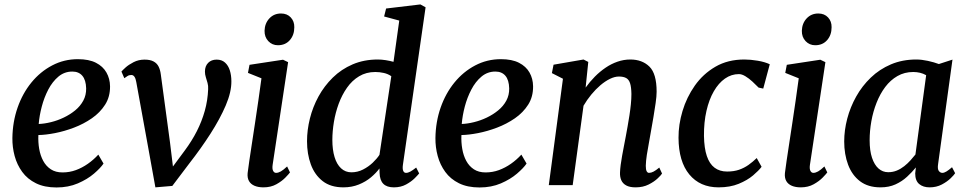

<svg xmlns="http://www.w3.org/2000/svg" viewBox="-20 -837 4375 868"><path d="M448 -97.5Q434.5 -77.5 404.8 -52Q375 -26.5 332 -8Q289 10.5 235.5 10.5Q181 10.5 142.5 -8.5Q104 -27.5 80.5 -59.8Q57 -92 46.2 -131.8Q35.5 -171.5 36 -213Q37 -286 59.5 -350.5Q82 -415 122 -464Q162 -513 215.8 -541.2Q269.5 -569.5 332 -569.5Q382 -569.5 413.8 -553.2Q445.5 -537 461.2 -509.2Q477 -481.5 477.5 -447Q478 -399.5 455.2 -363.8Q432.5 -328 395.2 -302.2Q358 -276.5 314.5 -260Q271 -243.5 228.5 -235.2Q186 -227 153.5 -226.5Q152 -194 157.2 -163.8Q162.5 -133.5 175.5 -109.5Q188.5 -85.5 210 -71.5Q231.5 -57.5 262.5 -57.5Q294.5 -57.5 323 -68Q351.5 -78.5 377.2 -96.5Q403 -114.5 424.5 -138ZM307 -513.5Q271.5 -513.5 244.2 -490.8Q217 -468 198.2 -432Q179.5 -396 168.8 -355Q158 -314 155 -276.5Q181 -277.5 210.5 -284.8Q240 -292 268.2 -305.5Q296.5 -319 319.8 -338Q343 -357 356.5 -382Q370 -407 369.5 -437.5Q368.5 -475.5 352.2 -494.5Q336 -513.5 307 -513.5Z M596 -466.5Q593.5 -481.5 588 -489.8Q582.5 -498 573.5 -498Q563.5 -498 556 -493Q548.5 -488 542 -483.5L529 -513.5Q533 -518.5 547.2 -531.5Q561.5 -544.5 584 -556Q606.5 -567.5 633.5 -567.5Q659 -567.5 674.2 -559.2Q689.5 -551 697 -536Q704.5 -521 707 -500.5L748.5 -193.5L767.5 -37.5L733.5 -46L816 -157.5Q847.5 -200 870 -244.2Q892.5 -288.5 905.8 -335.8Q919 -383 921 -433.5Q922 -449 918.2 -462.2Q914.5 -475.5 910.5 -488Q906.5 -500.5 906.5 -513.5Q906.5 -538 921 -552.8Q935.5 -567.5 959.5 -567.5Q982.5 -567.5 997.2 -554.2Q1012 -541 1019 -518.8Q1026 -496.5 1026 -469.5Q1026.5 -421 1000.5 -360.2Q974.5 -299.5 931.5 -232.5Q888.5 -165.5 836.5 -99L759 3.5L682.5 10L649.5 -172.5Z M1171 10Q1147.5 10 1130.5 2.8Q1113.5 -4.5 1105.5 -18.8Q1097.5 -33 1099.5 -54.5Q1102 -75 1107 -109.5Q1112 -144 1118.8 -187.8Q1125.5 -231.5 1133 -281.2Q1140.5 -331 1148 -382.5Q1155.5 -434 1162 -483L1101 -507.5L1108 -544L1259.5 -567L1282.5 -556L1212.5 -91.5Q1210 -73.5 1214.8 -64.5Q1219.5 -55.5 1228 -55.5Q1238 -55.5 1249.5 -62Q1261 -68.5 1278 -84.5L1291 -57.5Q1286 -50.5 1270.2 -34.2Q1254.5 -18 1229.5 -4Q1204.5 10 1171 10ZM1236.5 -632.5Q1210.5 -632.5 1193 -651Q1175.5 -669.5 1176 -698Q1177 -731.5 1197.8 -753.8Q1218.5 -776 1250.5 -776Q1278 -776 1294.5 -758.2Q1311 -740.5 1310.5 -714Q1310.5 -678.5 1290.2 -655.5Q1270 -632.5 1236.5 -632.5Z M1801.5 -92Q1799 -74 1802.8 -64.8Q1806.5 -55.5 1815.5 -55.5Q1824.5 -55.5 1835 -61.2Q1845.5 -67 1861.5 -79.5L1875 -53Q1870 -46.5 1854.8 -31.2Q1839.5 -16 1815.8 -3Q1792 10 1760.5 10Q1729 10 1713 -6Q1697 -22 1696 -55.5L1695.5 -75.5Q1680.5 -55 1657 -35.2Q1633.5 -15.5 1602 -2.8Q1570.5 10 1532.5 10Q1475 10 1438.8 -18.2Q1402.5 -46.5 1385.2 -93.8Q1368 -141 1368 -198.5Q1368 -249 1381 -301.2Q1394 -353.5 1420 -401Q1446 -448.5 1484.5 -486.2Q1523 -524 1574.2 -546Q1625.5 -568 1688.5 -568Q1705 -568 1723.8 -565Q1742.5 -562 1759 -557.5L1785 -744L1716.5 -762.5L1725.5 -798.5L1880.5 -817L1904 -804ZM1749 -492.5Q1734 -503 1715 -507.2Q1696 -511.5 1676.5 -511.5Q1635.5 -511.5 1603.5 -492.2Q1571.5 -473 1548.8 -440.5Q1526 -408 1511.2 -368Q1496.5 -328 1489.5 -285.5Q1482.5 -243 1482.5 -204.5Q1482.5 -160 1492.5 -127Q1502.5 -94 1522 -76Q1541.5 -58 1568.5 -58Q1596.5 -58 1621 -70.5Q1645.5 -83 1664.8 -101.2Q1684 -119.5 1695.5 -137Z M2360.5 -97.5Q2347 -77.5 2317.2 -52Q2287.5 -26.5 2244.5 -8Q2201.5 10.5 2148 10.5Q2093.5 10.5 2055 -8.5Q2016.5 -27.5 1993 -59.8Q1969.5 -92 1958.8 -131.8Q1948 -171.5 1948.5 -213Q1949.5 -286 1972 -350.5Q1994.5 -415 2034.5 -464Q2074.5 -513 2128.2 -541.2Q2182 -569.5 2244.5 -569.5Q2294.5 -569.5 2326.2 -553.2Q2358 -537 2373.8 -509.2Q2389.5 -481.5 2390 -447Q2390.5 -399.5 2367.8 -363.8Q2345 -328 2307.8 -302.2Q2270.5 -276.5 2227 -260Q2183.5 -243.5 2141 -235.2Q2098.5 -227 2066 -226.5Q2064.5 -194 2069.8 -163.8Q2075 -133.5 2088 -109.5Q2101 -85.5 2122.5 -71.5Q2144 -57.5 2175 -57.5Q2207 -57.5 2235.5 -68Q2264 -78.5 2289.8 -96.5Q2315.5 -114.5 2337 -138ZM2219.5 -513.5Q2184 -513.5 2156.8 -490.8Q2129.5 -468 2110.8 -432Q2092 -396 2081.2 -355Q2070.5 -314 2067.5 -276.5Q2093.5 -277.5 2123 -284.8Q2152.5 -292 2180.8 -305.5Q2209 -319 2232.2 -338Q2255.5 -357 2269 -382Q2282.5 -407 2282 -437.5Q2281 -475.5 2264.8 -494.5Q2248.5 -513.5 2219.5 -513.5Z M2627.5 -441Q2646.5 -467.5 2669.2 -490.5Q2692 -513.5 2717.8 -531Q2743.5 -548.5 2771.8 -558.2Q2800 -568 2829.5 -568Q2883 -568 2915.8 -536Q2948.5 -504 2948.5 -422.5Q2948.5 -402 2944 -371Q2939.5 -340 2934 -307Q2928.5 -274 2923.5 -247Q2919.5 -222 2914 -193.2Q2908.5 -164.5 2904.2 -136.8Q2900 -109 2899.5 -87.5Q2899.5 -70 2903.5 -62.8Q2907.5 -55.5 2914 -55.5Q2923.5 -55.5 2934.2 -61Q2945 -66.5 2960.5 -79.5L2973 -52.5Q2969.5 -46 2953.5 -30.8Q2937.5 -15.5 2912.2 -2.8Q2887 10 2853.5 10Q2826.5 10 2810.8 1.2Q2795 -7.5 2788.5 -22.8Q2782 -38 2783 -58Q2783.5 -72.5 2786 -91.8Q2788.5 -111 2792.5 -133Q2796.5 -155 2800.8 -177.2Q2805 -199.5 2809 -220Q2813 -241 2817.2 -265Q2821.5 -289 2825.5 -314.8Q2829.5 -340.5 2832 -365.2Q2834.5 -390 2834.5 -412Q2834 -443.5 2828.5 -460.5Q2823 -477.5 2810.8 -484.2Q2798.5 -491 2778 -491Q2759 -491 2737.5 -480.5Q2716 -470 2694.5 -451.8Q2673 -433.5 2653.2 -409.5Q2633.5 -385.5 2618 -359L2569 0H2461L2525 -481L2475 -506.5L2482.5 -544.5L2618 -568L2639.5 -557Z M3228.5 10Q3144.5 10 3096.2 -48.5Q3048 -107 3047.5 -214Q3047 -273 3065.5 -335Q3084 -397 3121.2 -450Q3158.5 -503 3214.5 -535.5Q3270.5 -568 3345 -568Q3373 -568 3405.5 -562.5Q3438 -557 3460 -546.5L3430.5 -436.5L3409.5 -441Q3397 -454 3381.5 -468.2Q3366 -482.5 3350 -492.2Q3334 -502 3320.5 -502Q3286.5 -502 3257.5 -481.8Q3228.5 -461.5 3207 -424.2Q3185.5 -387 3173.8 -335.8Q3162 -284.5 3162.5 -222.5Q3163.5 -167 3175.5 -131.5Q3187.5 -96 3210.5 -78.8Q3233.5 -61.5 3267 -61.5Q3297.5 -61.5 3320.8 -69.5Q3344 -77.5 3363.5 -91.2Q3383 -105 3401 -122.5L3423 -83Q3410.5 -66 3384.5 -44Q3358.5 -22 3319.5 -6Q3280.5 10 3228.5 10Z M3600 10Q3576.5 10 3559.5 2.8Q3542.5 -4.5 3534.5 -18.8Q3526.5 -33 3528.5 -54.5Q3531 -75 3536 -109.5Q3541 -144 3547.8 -187.8Q3554.5 -231.5 3562 -281.2Q3569.5 -331 3577 -382.5Q3584.5 -434 3591 -483L3530 -507.5L3537 -544L3688.5 -567L3711.5 -556L3641.5 -91.5Q3639 -73.5 3643.8 -64.5Q3648.5 -55.5 3657 -55.5Q3667 -55.5 3678.5 -62Q3690 -68.5 3707 -84.5L3720 -57.5Q3715 -50.5 3699.2 -34.2Q3683.5 -18 3658.5 -4Q3633.5 10 3600 10ZM3665.5 -632.5Q3639.5 -632.5 3622 -651Q3604.5 -669.5 3605 -698Q3606 -731.5 3626.8 -753.8Q3647.5 -776 3679.5 -776Q3707 -776 3723.5 -758.2Q3740 -740.5 3739.5 -714Q3739.5 -678.5 3719.2 -655.5Q3699 -632.5 3665.5 -632.5Z M4221 -95.5Q4217.5 -73 4224.2 -64.2Q4231 -55.5 4240 -55.5Q4248.5 -55.5 4258.8 -61.8Q4269 -68 4284 -81L4298 -54Q4294 -47 4278.2 -31.5Q4262.5 -16 4238 -3Q4213.5 10 4182.5 10Q4153.5 10 4135.5 -5Q4117.5 -20 4117.5 -53L4120.5 -80Q4103 -58.5 4080.5 -37.8Q4058 -17 4028.5 -3.5Q3999 10 3960.5 10Q3904.5 10 3868.2 -17.5Q3832 -45 3814.2 -92.2Q3796.5 -139.5 3796.5 -197.5Q3796.5 -248 3810.2 -300.5Q3824 -353 3850.8 -400.8Q3877.5 -448.5 3916.8 -486.2Q3956 -524 4007.8 -546Q4059.5 -568 4122.5 -568Q4146.5 -568 4175 -561.8Q4203.5 -555.5 4224.5 -547.5L4286 -567.5ZM4167 -497Q4154 -504.5 4139.2 -508Q4124.5 -511.5 4108.5 -511.5Q4069 -511.5 4037.2 -493.2Q4005.5 -475 3982 -443.8Q3958.5 -412.5 3942.8 -372.5Q3927 -332.5 3919.2 -288.8Q3911.5 -245 3911.5 -203Q3911.5 -156 3922.2 -123.8Q3933 -91.5 3951.8 -75Q3970.5 -58.5 3995.5 -58.5Q4016.5 -58.5 4034.5 -66Q4052.5 -73.5 4068 -85.8Q4083.5 -98 4096 -112Q4108.5 -126 4118.5 -138.5Z"/></svg>

Font: Merriweather Light 18pt Medium
Style: Italic
Weight: 500
Italic angle: -7.8°
Version: Version 2.101